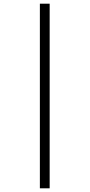

<svg xmlns="http://www.w3.org/2000/svg" viewBox="-20 -780 486 1040"><path d="M196 240V-760H249V240Z"/></svg>

Font: Noto Serif Hebrew ExtraCondensed Medium
Style: Regular
Weight: 500
Width: 2
Designer: Monotype Design Team
Foundry: Monotype Imaging Inc.
Version: Version 2.004; ttfautohint (v1.8.4.7-5d5b)